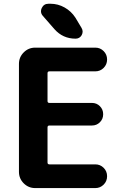

<svg xmlns="http://www.w3.org/2000/svg" viewBox="-20 -1004 643 1004"><path d="M238.3 -630.9Q228.5 -630.9 228.5 -621.1V-475.6Q228.5 -465.8 238.3 -465.8H460.9Q485.4 -465.8 502.4 -448.7Q519.5 -431.6 519.5 -406.7Q519.5 -381.8 502.4 -364.7Q485.4 -347.7 460.9 -347.7H238.3Q228.5 -347.7 228.5 -337.9V-154.3Q228.5 -144.5 238.3 -144.5H478.5Q503.9 -144.5 522 -126.5Q540 -108.4 540 -82.5Q540 -56.6 522 -38.6Q503.9 -20.5 478.5 -20.5H164.1Q128.9 -20.5 104 -45.4Q79.1 -70.3 79.1 -105.5V-669.9Q79.1 -705.1 104 -730Q128.9 -754.9 164.1 -754.9H478.5Q503.9 -754.9 522 -736.8Q540 -718.8 540 -692.9Q540 -667 522 -648.9Q503.9 -630.9 478.5 -630.9ZM375 -801.8Q308.6 -801.8 264.6 -851.6L204.1 -920.9Q194.3 -931.6 194.3 -945.3Q194.3 -953.1 198.2 -961.9Q209 -984.4 233.4 -984.4H244.1Q283.2 -984.4 317.9 -964.8Q352.5 -945.3 374 -912.1L406.2 -858.4Q412.1 -848.6 412.1 -838.9Q412.1 -830.1 407.2 -820.3Q396.5 -801.8 375 -801.8Z"/></svg>

Font: Gen Jyuu GothicX Bold
Style: Bold
Weight: 700
Designer: Ryoko NISHIZUKA (kana &amp; ideographs); Paul D. Hunt (Latin, Greek &amp; Cyrillic); Wenlong ZHANG (bopomofo); Sandoll C
Version: Version 1.058.20140828